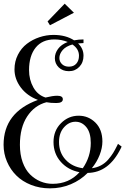

<svg xmlns="http://www.w3.org/2000/svg" viewBox="-30 -1012 690 1057"><path d="M259.8 0Q350.1 0 407.7 -64Q344.2 -76.2 304.4 -121.3Q264.6 -166.5 264.6 -230Q264.6 -292.5 305.7 -333.7Q346.7 -375 402.8 -375Q457 -375 495.4 -336.9Q533.7 -298.8 533.7 -232.9Q533.7 -197.8 518.6 -158.9Q503.4 -120.1 475.6 -85.9Q503.4 -89.4 526.1 -101.6Q548.8 -113.8 565.7 -133.5Q582.5 -153.3 592.8 -169.9Q603 -186.5 614.7 -210L619.6 -220.2L639.6 -205.1L634.8 -194.8Q568.8 -61.5 452.6 -60.1Q413.6 -20.5 360.1 2.2Q306.6 24.9 244.6 24.9Q189 24.9 140.9 5.9Q92.8 -13.2 60.1 -45.7Q27.3 -78.1 8.5 -122.1Q-10.3 -166 -10.3 -214.8Q-10.3 -393.1 178.7 -461.9Q118.2 -484.9 84 -531Q49.8 -577.1 49.8 -629.9Q49.8 -673.8 68.6 -710.7Q87.4 -747.6 118.2 -771Q148.9 -794.4 187 -807.1Q225.1 -819.8 264.6 -819.8Q332 -819.8 377.9 -790Q403.8 -794.9 429.7 -794.9V-774.9Q417.5 -774.9 399.9 -772.9Q429.7 -744.6 429.7 -705.1Q429.7 -668 406.7 -644Q383.8 -620.1 349.6 -620.1Q314.5 -620.1 293.2 -641.1Q272 -662.1 272 -691.9Q272 -718.8 289.6 -742.9Q307.1 -767.1 342.8 -780.8Q308.6 -794.9 269.5 -794.9Q202.6 -794.9 166.3 -749.8Q129.9 -704.6 129.9 -626Q129.9 -573.2 153.6 -531Q177.2 -488.8 220.7 -475.1Q260.3 -484.9 284.7 -484.9Q315.9 -484.9 315.9 -465.8Q315.9 -444.8 279.8 -444.8Q247.6 -444.8 225.6 -449.2Q159.2 -431.6 119.4 -370.6Q79.6 -309.6 79.6 -214.8Q79.6 -161.1 94.7 -119.1Q109.9 -77.1 135.5 -51.8Q161.1 -26.4 192.9 -13.2Q224.6 0 259.8 0ZM469.7 -225.1Q469.7 -282.2 445.3 -312Q420.9 -341.8 385.7 -341.8Q349.6 -341.8 322.3 -311Q294.9 -280.3 294.9 -230Q294.9 -171.9 331.1 -132.8Q367.2 -93.8 425.8 -85.9Q469.7 -149.4 469.7 -225.1ZM404.8 -705.1Q404.8 -742.7 368.7 -767.1Q333 -757.3 314.9 -736.3Q296.9 -715.3 296.9 -692.9Q296.9 -672.9 311.3 -658.9Q325.7 -645 349.6 -645Q375.5 -645 390.1 -661.6Q404.8 -678.2 404.8 -705.1ZM245.1 -873 231.9 -894 326.2 -991.7 377 -941.9Z"/></svg>

Font: Rochester
Style: Regular
Weight: 400
Designer: Gillian Fisher
Foundry: Font Diner, Inc DBA Sideshow
Version: Version 1.005